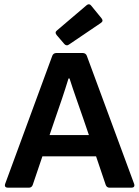

<svg xmlns="http://www.w3.org/2000/svg" viewBox="-20 -871 646 891"><path d="M451.2 -786.1 403.3 -844.7C397.5 -852.5 389.6 -853.5 381.8 -846.7L244.1 -729.5C236.3 -723.6 236.3 -715.8 243.2 -708L278.3 -667C284.2 -660.2 292 -658.2 299.8 -664.1L448.2 -764.6C457 -770.5 458 -777.3 451.2 -786.1ZM488.3 0H589.8C600.6 0 606.4 -5.9 602.5 -17.6L382.8 -612.3C379.9 -620.1 373 -625 364.3 -625H241.2C232.4 -625 225.6 -620.1 222.7 -612.3L3.9 -17.6C0 -5.9 5.9 0 16.6 0H114.3C123 0 128.9 -4.9 131.8 -12.7L176.8 -145.5H425.8L470.7 -12.7C473.6 -4.9 479.5 0 488.3 0ZM210 -244.1 236.3 -321.3C256.8 -379.9 278.3 -442.4 297.9 -506.8H302.7C323.2 -442.4 341.8 -392.6 366.2 -321.3L392.6 -244.1Z"/></svg>

Font: Ed Sans Neue SemiBold
Style: Regular
Weight: 600
Designer: Stephen Hutchings
Version: Version 1.004;PS 001.004;hotconv 1.0.88;makeotf.lib2.5.64775